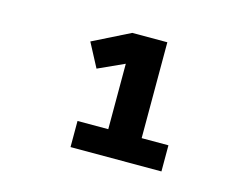

<svg xmlns="http://www.w3.org/2000/svg" viewBox="-62 -794 724 561"><g transform="rotate(15 300.0 -513.5)"><path d="M188 -329V-408H281V-606L202 -570L164 -642L276 -698H382V-408H463V-329Z"/></g></svg>

Font: iA Writer Quattro V
Style: Regular
Weight: 400
Designer: Mike Abbink, Paul van der Laan, Pieter van Rosmalen, Oliver Reichenstein
Foundry: Information Architects Inc.
Version: Version 2.000